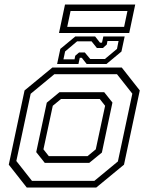

<svg xmlns="http://www.w3.org/2000/svg" viewBox="-20 -844 668 864"><path d="M100.5 0 19.5 -103 90.5 -437 215.5 -540H528L609 -437L538 -103L413 0ZM124 -30H404.5L510.5 -117.5L575.5 -422.5L506.5 -510H224.5L118 -422L53.5 -119.5ZM181.5 -111 143 -159.5 190.5 -382 247.5 -429H449L486 -382.5L438.5 -157.5L381.5 -111ZM199.5 -141.5H374L411 -172L453 -368L429 -398.5H254.5L217.5 -368L175.5 -172ZM237 -556 251.5 -624 319 -680H408L430 -652H439L445 -680H541L526.5 -612L459 -556H370L348 -584H339L333 -556ZM265.5 -577H315.5L318.5 -593L336 -608H361.5L386 -578.5H452L506.5 -624L513.5 -659.5H463.5L460.5 -643.5L443 -628H416L392 -658H327L273 -612.5ZM245.5 -695.5 272.5 -823.5H588.5L561.5 -695.5ZM282.5 -723H538.5L553.5 -794.5H297.5Z"/></svg>

Font: Tourney Light
Style: Italic
Weight: 300
Italic angle: -12°
Version: Version 1.015